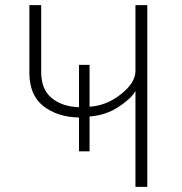

<svg xmlns="http://www.w3.org/2000/svg" viewBox="-20 -724 704 744"><path d="M93.8 -442.4V-704.1H139.6V-445.3Q139.6 -377 180.7 -343.8Q221.7 -310.5 286.1 -308.6V-472.7H327.1V-310.5Q392.6 -314.5 448.7 -358.9Q504.9 -403.3 504.9 -449.2V-704.1H550.8V0H504.9V-370.1H503.9Q489.3 -342.8 439.9 -310.1Q390.6 -277.3 327.1 -272.5V-137.7H286.1V-268.6Q202.1 -270.5 147.9 -313Q93.8 -355.5 93.8 -442.4Z"/></svg>

Font: Gothic A1 ExtraLight
Style: Regular
Weight: 275
Designer: HanYang I&C Co.,Ltd.
Foundry: HanYang I&C Co.,Ltd.
Version: Version 2.50